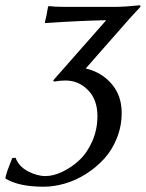

<svg xmlns="http://www.w3.org/2000/svg" viewBox="-70 -456 549 723"><path d="M176.8 -152.8Q154.8 -152.8 134.8 -148.9L129.9 -152.8L330.1 -379.9Q278.8 -378.9 221.4 -376.2Q164.1 -373.5 131.8 -371.1L100.1 -369.1L99.1 -372.1Q106 -398.4 110.8 -430.2L113.8 -433.1Q135.3 -430.2 168.9 -430.2H373Q385.7 -430.2 405 -431.6Q424.3 -433.1 439 -434.6Q453.6 -436 455.1 -436Q459 -436 459 -432.1Q459 -430.2 454.6 -425.5Q450.2 -420.9 439.5 -409.4Q428.7 -397.9 419.9 -388.2L252.9 -198.2Q312.5 -184.1 350.3 -140.1Q388.2 -96.2 388.2 -30.8Q388.2 19 370.1 64.2Q352.1 109.4 322 142.1Q292 174.8 253.9 199Q215.8 223.1 174.6 235.1Q133.3 247.1 94.2 247.1Q1.5 247.1 -48.8 216.8L-49.8 213.9Q-47.4 202.1 -41.5 185.3Q-35.6 168.5 -29.8 154.1Q-23.9 139.6 -23.9 139.2L-11.2 138.2Q0 169.9 34.4 188.5Q68.8 207 101.1 207Q130.4 207 163.8 191.4Q197.3 175.8 227.3 148.4Q257.3 121.1 277.1 76.7Q296.9 32.2 296.9 -19Q296.9 -80.6 261.5 -116.7Q226.1 -152.8 176.8 -152.8Z"/></svg>

Font: Linear Smooth
Style: Italic
Weight: 400
Designer: Philipp H. Poll, Flanker
Foundry: Philipp H. Poll, reworked by Flanker
Version: Version 1.061 | FøM Fix